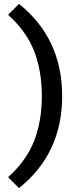

<svg xmlns="http://www.w3.org/2000/svg" viewBox="-20 -765 397 973"><path d="M76 188 21 133Q114 49 153 -51Q192 -151 192 -278Q192 -406 153 -506Q114 -606 21 -690L76 -745Q184 -660 239.5 -542.5Q295 -425 295 -278Q295 -131 239.5 -14Q184 103 76 188Z"/></svg>

Font: Kantumruy Pro Medium
Style: Regular
Weight: 500
Designer: Sovichet Tep
Foundry: Sovichet Tep
Version: Version 1.002